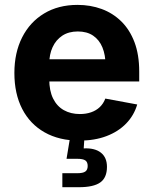

<svg xmlns="http://www.w3.org/2000/svg" viewBox="-20 -573 636 797"><path d="M309.3 10.7Q225.7 10.7 165.2 -23.6Q104.6 -57.8 72.2 -120.8Q39.7 -183.8 39.7 -270.1Q39.7 -354.4 72 -418Q104.2 -481.5 163.2 -517.1Q222.2 -552.7 301.9 -552.7Q355.4 -552.7 401.9 -535.7Q448.3 -518.7 483.4 -484.3Q518.5 -449.9 538.2 -398Q557.9 -346 557.9 -275.8V-234.7H99.8V-326.9H486.6L418.1 -302.2Q418.1 -344.8 405.1 -376.3Q392.1 -407.7 366.5 -425.1Q341 -442.4 303 -442.4Q265 -442.4 238.5 -424.9Q212.1 -407.3 198.3 -377.2Q184.5 -347.1 184.5 -308.7V-243.8Q184.5 -196.4 200.3 -164.2Q216.2 -132 244.9 -115.8Q273.7 -99.6 311.6 -99.6Q337.2 -99.6 358.2 -106.9Q379.2 -114.2 394.3 -128.5Q409.3 -142.9 417.2 -163.8L549.6 -139.3Q536.4 -94.1 503.8 -60.4Q471.1 -26.6 422 -8Q372.8 10.7 309.3 10.7ZM238.8 204.1V146H300.9Q324.4 146 334.2 139Q344 132.1 344 115.9Q344 99.6 334.2 92.9Q324.4 86.2 300.9 86.2H256.2L274 -21.3H330.4V0L327.5 43Q373.7 40.8 398.9 60.8Q424 80.8 424 119.5Q424 164.6 396.2 184.3Q368.5 204.1 307.2 204.1Z"/></svg>

Font: Adwaita Sans
Style: Regular
Weight: 400
Designer: Rasmus Andersson
Foundry: rsms
Version: Version 4.001;git-9221beed3